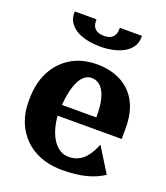

<svg xmlns="http://www.w3.org/2000/svg" viewBox="-138 -840 817 945"><g transform="rotate(20 270.0 -367.5)"><path d="M28 -246C28 -211 34 -178 46 -147C82 -55 167 10 297 10C402 10 466 -12 513 -43L433 -172L427 -158C401 -97 362 -62 307 -62C289 -62 275 -65 261 -74C222 -97 193 -151 186 -234H522V-296C522 -332 517 -364 507 -394C478 -479 403 -538 282 -538C243 -538 208 -531 177 -518C86 -479 28 -389 28 -265ZM90 -738C90 -722 93 -705 102 -691C127 -648 188 -625 266 -625C354 -625 442 -658 442 -738V-745H326V-738C326 -701 306 -681 266 -681C226 -681 204 -699 204 -738V-745H90ZM188 -291C196 -391 225 -466 281 -466C335 -466 368 -409 368 -304V-291Z"/></g></svg>

Font: Aerodynamic
Style: Bd
Weight: 500
Designer: Google
Version: Version 2.000980; 2014